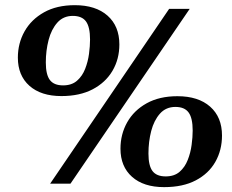

<svg xmlns="http://www.w3.org/2000/svg" viewBox="-20 -728 919 761"><path d="M223.6 -347.2Q142.6 -347.2 96.7 -387.9Q50.8 -428.7 50.8 -499.5Q50.8 -556.6 77.4 -603.8Q104 -650.9 154.5 -679.2Q205.1 -707.5 276.4 -707.5Q359.4 -707.5 406.2 -666Q453.1 -624.5 453.1 -551.8Q453.1 -493.7 425.8 -447.3Q398.4 -400.9 347.2 -374Q295.9 -347.2 223.6 -347.2ZM230 -389.6Q264.2 -389.6 285.2 -408Q306.2 -426.3 317.4 -454.8Q328.6 -483.4 332.8 -514.6Q336.9 -545.9 336.9 -571.3Q336.9 -621.1 320.8 -643.1Q304.7 -665 268.6 -665Q231 -665 207.3 -638.4Q183.6 -611.8 172.6 -569.6Q161.6 -527.3 161.6 -480.5Q161.6 -432.1 177.7 -410.9Q193.8 -389.6 230 -389.6ZM178.7 0 650.4 -692.9H731.9L259.3 0ZM630.4 13.7Q549.3 13.7 503.4 -27.1Q457.5 -67.9 457.5 -138.7Q457.5 -195.8 484.1 -243.2Q510.7 -290.5 561.3 -318.6Q611.8 -346.7 683.1 -346.7Q766.1 -346.7 813 -305.2Q859.9 -263.7 859.9 -190.9Q859.9 -132.8 833.5 -86.4Q807.1 -40 756.1 -13.2Q705.1 13.7 630.4 13.7ZM636.7 -28.8Q670.9 -28.8 691.9 -47.1Q712.9 -65.4 724.1 -94Q735.4 -122.6 739.5 -153.8Q743.7 -185.1 743.7 -210.4Q743.7 -260.3 727.5 -282.2Q711.4 -304.2 675.3 -304.2Q637.7 -304.2 614 -277.6Q590.3 -251 579.3 -208.7Q568.4 -166.5 568.4 -119.6Q568.4 -71.3 584.5 -50Q600.6 -28.8 636.7 -28.8Z"/></svg>

Font: Gelasio
Style: Italic
Weight: 400
Italic angle: -8.5°
Designer: Eben Sorkin
Foundry: Eben Sorkin
Version: Version 1.008